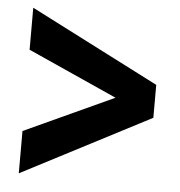

<svg xmlns="http://www.w3.org/2000/svg" viewBox="-45 -587 595 633"><g transform="rotate(5 253.0 -270.0)"><path d="M466 -217 40 4V-136L336 -272L40 -405V-544L466 -326Z"/></g></svg>

Font: Kulim Park
Style: Bold
Weight: 700
Designer: Noponies / Dale Sattler
Foundry: Noponies
Version: Version 1.000; ttfautohint (v1.8.3)